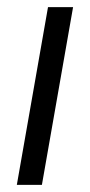

<svg xmlns="http://www.w3.org/2000/svg" viewBox="-20 -516 251 536"><path d="M27 0 114 -496H184L97 0Z"/></svg>

Font: DM Sans 24pt Light
Style: Italic
Weight: 300
Italic angle: -10°
Designer: Colophon Foundry, Jonny Pinhorn
Foundry: Colophon Foundry
Version: Version 4.004;gftools[0.9.30]